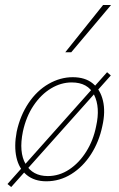

<svg xmlns="http://www.w3.org/2000/svg" viewBox="-20 -723 479 771"><path d="M25 28 10 16 410 -433 425 -420ZM166 5Q118 5 87 -20.5Q56 -46 46 -91Q36 -136 47 -194Q61 -259 94.5 -309Q128 -359 175 -386Q222 -413 272 -413Q322 -413 352.5 -388Q383 -363 393.5 -318.5Q404 -274 391 -217Q378 -154 345.5 -103.5Q313 -53 266.5 -24Q220 5 166 5ZM172 -16Q218 -16 258 -42.5Q298 -69 326.5 -114.5Q355 -160 366 -216Q383 -292 358 -342Q333 -392 268 -392Q225 -392 185 -368Q145 -344 115 -299.5Q85 -255 72 -195Q55 -112 83 -64Q111 -16 172 -16ZM242 -513 394 -703H426L266 -513Z"/></svg>

Font: Ysabeau Office Thin
Style: Italic
Weight: 250
Italic angle: -12°
Designer: Christian Thalmann (Catharsis Fonts)
Version: Version 2.001;gftools[0.9.30]; featfreeze: tnum,lnum,ss02